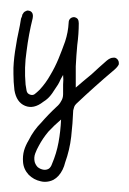

<svg xmlns="http://www.w3.org/2000/svg" viewBox="-20 -201 249 370"><path d="M185.5 -84Q192.4 -89.8 198.2 -89.8Q203.1 -90.8 207 -85.9Q209 -83 209 -80.1Q209 -78.1 209 -77.1Q207 -72.3 200.2 -66.4Q181.6 -50.8 163.1 -34.2Q144.5 -17.6 127 -1Q124 2 123 4.9Q122.1 7.8 121.1 11.7Q120.1 37.1 117.2 62.5Q114.3 87.9 105.5 112.3Q104.5 115.2 103.5 119.1Q101.6 123 100.6 126Q93.8 139.6 83 145.5Q75.2 149.4 66.4 149.4Q62.5 149.4 58.6 148.4Q44.9 145.5 35.2 135.7Q25.4 125 24.4 111.3Q23.4 99.6 26.4 88.9Q29.3 79.1 35.2 69.3Q44.9 49.8 59.6 35.2Q73.2 19.5 88.9 4.9Q94.7 0 97.7 -5.9Q101.6 -11.7 101.6 -19.5Q101.6 -29.3 101.6 -38.1Q102.5 -46.9 101.6 -56.6Q98.6 -51.8 96.7 -47.9Q94.7 -43 91.8 -38.1Q85.9 -29.3 80.1 -20.5Q73.2 -10.7 63.5 -4.9Q44.9 9.8 28.3 2.9Q11.7 -3.9 7.8 -27.3Q5.9 -43 5.9 -58.6Q5.9 -64.5 5.9 -70.3Q6.8 -90.8 10.7 -112.3Q12.7 -126 15.6 -138.7Q18.6 -152.3 20.5 -165Q21.5 -168 22.5 -169.9Q22.5 -172.9 24.4 -174.8Q26.4 -178.7 30.3 -179.7Q31.2 -180.7 33.2 -180.7Q35.2 -180.7 38.1 -179.7Q42 -177.7 43 -173.8Q43.9 -170.9 43 -166Q35.2 -134.8 31.2 -102.5Q26.4 -71.3 29.3 -38.1Q30.3 -32.2 31.2 -26.4Q32.2 -20.5 38.1 -18.6Q43.9 -16.6 47.9 -20.5Q52.7 -24.4 56.6 -28.3Q68.4 -41 77.1 -56.6Q85.9 -71.3 92.8 -87.9Q99.6 -104.5 105.5 -121.1Q111.3 -138.7 112.3 -157.2Q112.3 -162.1 115.2 -165Q118.2 -168 123 -168Q127.9 -167 129.9 -164.1Q131.8 -161.1 131.8 -156.2Q131.8 -135.7 128.9 -114.3Q127 -93.8 126 -73.2Q126 -63.5 126 -52.7Q126 -42 126 -32.2Q140.6 -44.9 156.2 -57.6Q170.9 -71.3 185.5 -84ZM54.7 80.1Q50.8 86.9 47.9 94.7Q44.9 102.5 46.9 111.3Q48.8 117.2 52.7 121.1Q57.6 125 63.5 126Q69.3 127 74.2 124Q78.1 121.1 80.1 115.2Q88.9 94.7 92.8 73.2Q96.7 51.8 97.7 29.3Q84 41 73.2 52.7Q62.5 65.4 54.7 80.1Z"/></svg>

Font: Chain Script-Pehr4
Style: Regular
Weight: 400
Designer: Pehr
Version: Version 1.0